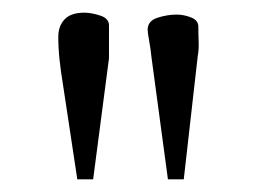

<svg xmlns="http://www.w3.org/2000/svg" viewBox="-20 -715 408 303"><path d="M127 -432H102L79 -584Q76 -602 74 -620.5Q72 -639 72 -657Q72 -674 82 -684.5Q92 -695 113 -695Q124 -695 138 -690.5Q152 -686 152 -675V-623ZM270 -432H245L219 -625Q218 -636 215.5 -650Q213 -664 213 -668Q213 -682 228.5 -687Q244 -692 259 -692Q270 -692 281.5 -687.5Q293 -683 293 -673Q293 -661 293.5 -649Q294 -637 292 -626Z"/></svg>

Font: Aref Ruqaa Ink
Style: Bold
Weight: 700
Designer: Abdullah Aref
Version: Version 1.005